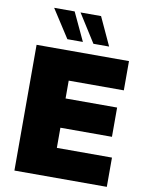

<svg xmlns="http://www.w3.org/2000/svg" viewBox="-99 -991 799 1060"><g transform="rotate(10 301.0 -461.5)"><path d="M57 -705H575V-541H266V-441H555V-277H266V-164H575V0H57ZM117 -923H232L306 -765H219ZM265 -923H380L453 -765H365Z"/></g></svg>

Font: Nunito Sans Heavy
Style: Regular
Weight: 400
Designer: Vernon Adams
Foundry: Vernon Adams
Version: Version 2.500